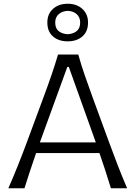

<svg xmlns="http://www.w3.org/2000/svg" viewBox="-20 -1004 723 1024"><path d="M24.5 0Q50 -57.5 75.2 -120.8Q100.5 -184 122 -242L212.5 -486.5Q237 -552 255.2 -605.5Q273.5 -659 289.5 -713H397.5Q413 -658 431.2 -605Q449.5 -552 473.5 -486L563.5 -240.5Q585 -181.5 609.2 -119.2Q633.5 -57 658 0H571.5Q557.5 -45.5 542 -93.5Q526.5 -141.5 510.5 -187.5H172.5Q156.5 -141 140.5 -93.2Q124.5 -45.5 110.5 0ZM199.5 -263.5Q196 -254 192.5 -244.5H491Q488 -252 485.5 -260L347 -647H339ZM340.5 -783.5Q293 -783.5 262.8 -809.5Q232.5 -835.5 232.5 -884Q232.5 -929.5 262.8 -956.8Q293 -984 341.5 -984Q389 -984 419.2 -956.5Q449.5 -929 449.5 -884Q449.5 -835.5 419.2 -809.5Q389 -783.5 340.5 -783.5ZM340.5 -821.5Q369.5 -823 388.5 -837.8Q407.5 -852.5 407.5 -884Q407.5 -912.5 388.8 -928.8Q370 -945 341.5 -946Q312.5 -945 293.5 -928.8Q274.5 -912.5 274.5 -884Q274.5 -852.5 293.2 -837.8Q312 -823 340.5 -821.5Z"/></svg>

Font: Commissioner Flair Light
Style: Regular
Weight: 300
Designer: Kostas Bartsokas
Foundry: Kostas Bartsokas
Version: Version 1.000; ttfautohint (v1.8.3)